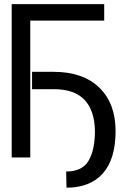

<svg xmlns="http://www.w3.org/2000/svg" viewBox="-20 -747 665 911"><path d="M474.4 -727.3V-649.1H123.6V0H35.5V-727.3ZM132.1 -323.9V-406.2H234.4Q373.9 -406.2 451.2 -331.1Q528.4 -256 528.4 -125Q528.4 7.1 468.4 75.3Q408.4 143.5 295.5 143.5L294 66.8Q370.7 66.8 400.6 15.1Q430.4 -36.6 430.4 -125Q429.3 -220.9 381.9 -272.4Q334.5 -323.9 234.4 -323.9Z"/></svg>

Font: Inter UI
Style: Regular
Weight: 400
Designer: Rasmus Andersson
Foundry: rsms
Version: Version 2.2